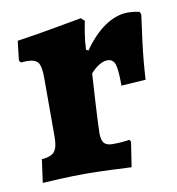

<svg xmlns="http://www.w3.org/2000/svg" viewBox="-62 -534 550 596"><g transform="rotate(-10 213.0 -236.5)"><path d="M87 -129V-317Q87 -352 78 -364Q69 -376 42 -376L24 -375L19 -382L26 -443Q88 -452 150.5 -463.5Q213 -475 231 -478L242 -468Q240 -460 235.5 -432.5Q231 -405 230 -379L237 -375Q269 -421 305 -445.5Q341 -470 378 -470Q389 -470 400 -468.5Q411 -467 414 -466L418 -457Q415 -438 407 -375Q399 -312 396 -255L319 -250Q319 -301 313 -318Q307 -335 290 -335Q277 -335 263 -326.5Q249 -318 236 -303Q234 -276 230.5 -214Q227 -152 226 -116Q226 -94 234 -85Q242 -76 261 -76Q278 -76 293.5 -77.5Q309 -79 314 -80L318 -73L306 5Q291 4 242.5 2Q194 0 162 0Q123 0 81 2Q39 4 26 5L36 -68Q65 -70 76 -83Q87 -96 87 -129Z"/></g></svg>

Font: Alegreya ExtraBold
Style: Regular
Weight: 800
Designer: Juan Pablo del Peral
Foundry: Huerta Tipografica
Version: Version 2.007; ttfautohint (v1.6)